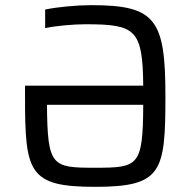

<svg xmlns="http://www.w3.org/2000/svg" viewBox="-20 -716 738 744"><path d="M348 8C608 8 621 -49 621 -344C621 -641 583 -696 334 -696C277 -696 202 -689 155 -679V-607C197 -616 263 -622 312 -622C505 -622 533 -602 535 -384H77V-344C77 -49 89 8 348 8ZM348 -66C181 -66 164 -71 162 -310H535C534 -71 516 -66 348 -66Z"/></svg>

Font: Saira UNSAM
Style: Regular
Weight: 400
Designer: Hector Gatti with collaboration of the Omnibus-Type team
Foundry: Omnibus-Type
Version: Version 0.072;PS 000.072;hotconv 1.0.88;makeotf.lib2.5.64775